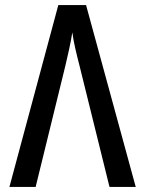

<svg xmlns="http://www.w3.org/2000/svg" viewBox="-20 -734 570 754"><path d="M17 0H120L237 -477C248 -524 258 -567 264 -607C269 -568 280 -524 292 -477L410 0H513L318 -714H209Z"/></svg>

Font: Noto Sans Mono Condensed Medium
Style: Regular
Weight: 500
Width: 3
Designer: Monotype Design Team
Foundry: Monotype Imaging Inc.
Version: Version 2.014